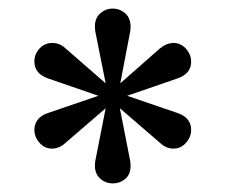

<svg xmlns="http://www.w3.org/2000/svg" viewBox="-20 -830 525 447"><path d="M260 -636 352 -717Q368 -730 384 -730Q401 -730 413 -716.5Q425 -703 425 -686Q425 -658 392 -647L276 -607L393 -567Q425 -556 425 -528Q425 -511 413 -497.5Q401 -484 384 -484Q367 -484 353 -497L259 -578L283 -456Q284 -452 284 -443Q284 -424 271.5 -413.5Q259 -403 243 -403Q226 -403 213.5 -414Q201 -425 201 -444Q201 -452 202 -456L226 -578L132 -497Q118 -484 101 -484Q84 -484 72 -497.5Q60 -511 60 -528Q60 -541 68 -551.5Q76 -562 92 -567L209 -607L93 -647Q60 -658 60 -687Q60 -704 72 -717Q84 -730 102 -730Q119 -730 133 -717L226 -636L202 -756Q201 -761 201 -769Q201 -788 213.5 -799Q226 -810 242 -810Q259 -810 271.5 -799Q284 -788 284 -768Q284 -760 283 -756Z"/></svg>

Font: Madhuban Medium
Style: Regular
Weight: 500
Designer: jaikishan Patel
Foundry: MagicType
Version: Version 1.000